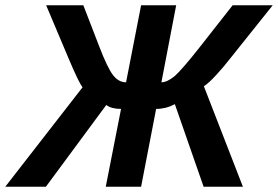

<svg xmlns="http://www.w3.org/2000/svg" viewBox="-62 -708 1054 728"><path d="M473 0H339L397 -295Q360 -295 341 -310L112 0H-42L251 -377Q237 -394 197 -489L113 -688H254L315 -530Q345 -452 366 -424Q387 -396 416 -396L473 -688H606L550 -396Q572 -396 601 -420Q629 -445 696 -530L820 -688H972L813 -489Q785 -453 759 -425Q730 -393 711 -381L859 0H710L601 -313Q567 -295 530 -295Z"/></svg>

Font: Libra Sans
Style: Bold Italic
Weight: 700
Italic angle: -12°
Foundry: Context Ltd
Version: Version 1.002